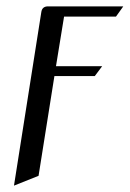

<svg xmlns="http://www.w3.org/2000/svg" viewBox="-20 -458 407 603"><path d="M23.9 125 109.9 -420.9Q112.8 -438 130.9 -438H367.2L344.2 -405.8H181.2L155.8 -250H300.8L277.8 -219.2H150.9L101.1 94.2Z"/></svg>

Font: Hhenum
Style: Italic
Weight: 400
Designer: T. Christopher White
Version: Version 1.0